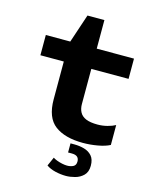

<svg xmlns="http://www.w3.org/2000/svg" viewBox="-129 -761 857 1058"><g transform="rotate(15 300.0 -232.0)"><path d="M393.5 10.5Q290.5 10.5 233.2 -32.5Q176 -75.5 176 -180V-395.5H42.5V-511H182L236.5 -674H333V-511H545.5V-395.5H333V-194.5Q333 -168 343.8 -148.2Q354.5 -128.5 379 -118.2Q403.5 -108 445 -108Q473.5 -108 500.5 -115Q527.5 -122 545.5 -132V-18.5Q519 -4.5 476.8 3Q434.5 10.5 393.5 10.5ZM350.5 210.5Q320 210.5 289.2 203.2Q258.5 196 237.5 181L260 130.5Q267.5 136 281.8 141.5Q296 147 312.5 150.5Q329 154 341.5 154Q362 154 376.8 146.2Q391.5 138.5 391.5 117.5Q391.5 100 381.2 91.2Q371 82.5 350 82.5H328.5V30.5H351Q380 30.5 407 38Q434 45.5 451.2 65Q468.5 84.5 468.5 121Q468.5 157 448.5 176.5Q428.5 196 401 203.2Q373.5 210.5 350.5 210.5Z"/></g></svg>

Font: Chivo Mono Medium
Style: Regular
Weight: 500
Monospace: yes
Designer: Hector Gatti
Foundry: Omnibus-Type
Version: Version 1.008